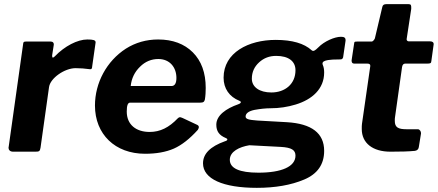

<svg xmlns="http://www.w3.org/2000/svg" viewBox="-20 -730 2107 924"><path d="M149 0C169 0 172 -2 175 -19L216 -311C222 -354 291 -402 344 -402C367 -402 389 -400 412 -397C413 -397 414 -397 415 -397C420 -397 423 -398 424 -413L440 -525C440 -526 440 -526 440 -527C440 -537 428 -540 400 -540C353 -540 291 -508 244 -459C240 -455 237 -453 235 -453C232 -453 231 -455 231 -460V-464L238 -509C238 -512 239 -514 239 -516C239 -525 234 -530 224 -530H105C94 -530 92 -528 91 -516L22 -25C22 -23 21 -21 21 -19C21 -10 27 0 43 0Z M678 10C732 10 778 2 817 -15C855 -32 893 -62 932 -105C935 -110 937 -115 937 -118C937 -124 933 -128 925 -131L859 -162C852 -165 848 -166 846 -166C843 -166 839 -164 836 -161C793 -116 751 -95 700 -95C635 -95 590 -130 590 -193C590 -222 595 -236 606 -236H943C959 -236 963 -240 966 -251C969 -269 970 -288 970 -307C970 -380 949 -437 908 -478C867 -519 811 -540 741 -540C684 -540 632 -525 586 -496C493 -436 437 -331 437 -222C437 -84 534 10 678 10ZM609 -316C613 -353 628 -384 654 -409C679 -434 709 -446 742 -446C797 -446 829 -406 829 -355C829 -329 821 -316 805 -316Z M1216 174C1304 174 1380 161 1444 134C1508 107 1540 61 1540 -4C1540 -89 1480 -135 1360 -142L1218 -150C1177 -153 1162 -157 1162 -169C1162 -184 1176 -195 1204 -201C1232 -206 1258 -209 1282 -209C1323 -209 1364 -215 1403 -227C1482 -251 1540 -302 1540 -381C1540 -395 1538 -407 1534 -416C1533 -419 1532 -421 1532 -424C1532 -433 1541 -438 1559 -441C1570 -443 1589 -444 1614 -444C1615 -444 1616 -444 1617 -444C1626 -444 1632 -447 1633 -466L1643 -534C1643 -535 1643 -536 1643 -537C1643 -548 1637 -553 1621 -553C1590 -553 1540 -531 1512 -502C1497 -487 1491 -485 1487 -485C1485 -485 1482 -486 1480 -488C1444 -521 1386 -538 1307 -538C1176 -538 1056 -477 1056 -356C1056 -304 1084 -264 1132 -245C1137 -243 1139 -241 1139 -238C1139 -235 1135 -231 1126 -228C1069 -208 1021 -175 1021 -130C1021 -98 1035 -79 1066 -66C1071 -64 1074 -62 1074 -59C1074 -55 1070 -52 1062 -50C992 -25 957 10 957 56C957 131 1053 174 1216 174ZM1286 -285C1229 -285 1192 -311 1192 -351C1192 -383 1204 -409 1227 -430C1250 -451 1277 -461 1309 -461C1369 -461 1402 -435 1402 -392C1402 -325 1351 -285 1286 -285ZM1224 101C1132 101 1086 80 1086 39C1086 -1 1132 -23 1180 -31L1332 -23C1383 -20 1402 -8 1402 19C1402 72 1335 101 1224 101Z M1859 0C1908 0 1947 -1 1977 -4C1989 -6 1995 -13 1996 -25L2006 -87C2006 -88 2006 -89 2006 -90C2006 -97 2000 -108 1991 -108H1937C1896 -108 1880 -117 1880 -148C1880 -156 1880 -162 1881 -166L1915 -408C1917 -419 1922 -424 1931 -424H2037C2052 -424 2055 -426 2056 -437L2067 -517C2067 -518 2067 -519 2067 -519C2067 -526 2061 -531 2050 -531H1947C1942 -531 1937 -535 1937 -540V-542L1959 -687C1959 -689 1959 -692 1959 -694C1959 -704 1958 -710 1947 -710H1839C1828 -710 1822 -706 1820 -697L1784 -545C1781 -538 1774 -530 1769 -530H1700C1687 -530 1685 -530 1684 -519L1673 -446C1673 -443 1672 -441 1672 -439C1672 -429 1676 -424 1684 -424H1746C1757 -424 1762 -421 1762 -414V-412L1722 -134C1721 -128 1721 -120 1721 -109C1721 -41 1774 0 1859 0Z"/></svg>

Font: Libre Franklin
Style: Bold Italic
Weight: 700
Italic angle: -8°
Designer: Pablo Impallari, Rodrigo Fuenzalida
Foundry: Impallari Type
Version: Version 1.002; ttfautohint (v1.5)